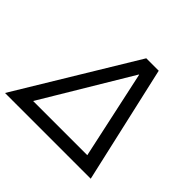

<svg xmlns="http://www.w3.org/2000/svg" viewBox="-197 -890 1080 1080"><g transform="rotate(45 343.0 -350.0)"><path d="M-31 0 393 -700H492L651 0H561L430 -606H428L65 0ZM50 0 69 -80H593L577 0Z"/></g></svg>

Font: REM Light
Style: Italic
Weight: 300
Italic angle: -11°
Designer: Octavio Pardo
Foundry: Ashler Design
Version: Version 1.005;gftools[0.9.28]